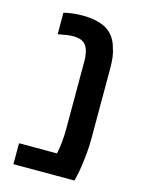

<svg xmlns="http://www.w3.org/2000/svg" viewBox="-101 -701 566 761"><g transform="rotate(15 182.0 -320.0)"><path d="M29.8 0V-85.9H185.5Q195.8 -131.3 195.8 -190.9V-466.8Q195.8 -488.8 190.9 -507.8Q186 -526.9 174.3 -537.6Q166 -544.9 154.1 -548.1Q142.1 -551.3 130.4 -551.3Q117.7 -551.3 101.6 -549.1Q85.4 -546.9 65.9 -543V-631.3Q87.4 -636.2 106 -638.2Q124.5 -640.1 144 -640.1Q174.8 -640.1 199.5 -634.3Q224.1 -628.4 240.7 -618.7Q259.3 -607.9 272.2 -589.6Q285.2 -571.3 291 -547.9Q296.9 -532.7 299.6 -512.2Q302.2 -491.7 302.2 -466.8V-174.8Q302.2 -147.9 299.6 -118.9Q296.9 -89.8 293.2 -64.7Q289.6 -39.6 285.6 -22.9L280.3 0Z"/></g></svg>

Font: Open Sans
Style: Regular
Weight: 600
Width: 3
Foundry: Ascender Corporation
Version: Version 1.000